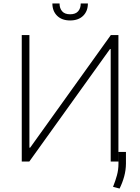

<svg xmlns="http://www.w3.org/2000/svg" viewBox="-20 -929 806 1104"><path d="M105.1 -727.3V0H148.4L612.2 -646.7H616.5V0H660.9V-727.3H617.2L153.4 -79.9H149.1V-727.3ZM444.2 -909.1H485.4Q485.4 -865.1 458.1 -838.2Q430.8 -811.4 383.2 -811.4Q335.9 -811.4 308.6 -838.2Q281.2 -865.1 281.2 -909.1H322.4Q322.4 -881 337.4 -864Q352.3 -846.9 383.2 -846.9Q414.1 -846.9 429.2 -864Q444.2 -881 444.2 -909.1ZM704.2 -55.4V12.4Q703.8 49.7 694.2 85Q684.7 120.4 667.6 155.2L630 145.2Q643.8 110.8 652.5 78.7Q661.2 46.5 661.2 12.8V-55.4Z"/></svg>

Font: Inter Extra Light BETA
Style: Regular
Weight: 200
Designer: Rasmus Andersson
Foundry: rsms
Version: Version 3.011;git-f93a4a705